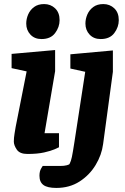

<svg xmlns="http://www.w3.org/2000/svg" viewBox="-20 -750 616 944"><path d="M115 7Q77 7 62.5 -14.5Q48 -36 48 -54Q48 -72 51.5 -93Q55 -114 57 -126L111 -399L37 -415V-485L251 -504V-400L199 -95H270V-26Q267 -24 248.5 -16Q230 -8 197 -0.5Q164 7 115 7ZM184 -558Q150 -558 129.5 -580Q109 -602 109 -634Q109 -657 118.5 -679Q128 -701 147.5 -715.5Q167 -730 197 -730Q229 -730 251 -709Q273 -688 273 -651Q273 -617 251 -587.5Q229 -558 184 -558ZM257 174Q213 174 193.5 159.5Q174 145 174 114Q174 92 182.5 78Q191 64 190 66H275Q296 66 308.5 62.5Q321 59 322 56Q329 43 333.5 21.5Q338 0 346 -52L399 -397L326 -413V-483L535 -502V-397L487 -42Q480 12 450 61.5Q420 111 371 142.5Q322 174 257 174ZM475 -558Q441 -558 420.5 -580Q400 -602 400 -634Q400 -657 409.5 -679Q419 -701 438.5 -715.5Q458 -730 488 -730Q520 -730 542 -709Q564 -688 564 -651Q564 -617 542 -587.5Q520 -558 475 -558Z"/></svg>

Font: Faustina ExtraBold
Style: Italic
Weight: 800
Italic angle: -8°
Designer: Alfonso Garcia
Foundry: http://www.omnibus-type.com
Version: Version 1.200